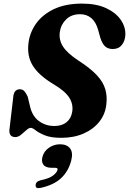

<svg xmlns="http://www.w3.org/2000/svg" viewBox="-20 -734 699 1040"><path d="M312 12.5Q255.5 12.5 222.8 -1Q190 -14.5 173.2 -28Q156.5 -41.5 146.5 -41.5Q136.5 -41.5 122.8 -29Q109 -16.5 93.8 -4Q78.5 8.5 63.5 8.5Q28 8.5 31 -30.5L51.5 -206Q54.5 -250.5 88 -250.5Q102.5 -250.5 111.8 -240.2Q121 -230 130 -210.5L144 -152.5Q156.5 -103 192.2 -77.2Q228 -51.5 274.5 -51.5Q315.5 -51.5 340.5 -72Q365.5 -92.5 371 -128Q378 -168 355.5 -204.5Q333 -241 266.5 -280Q190 -326.5 158 -377.8Q126 -429 134 -498Q140.5 -557 175.2 -606Q210 -655 272.5 -684.8Q335 -714.5 424.5 -714.5Q502 -714.5 555 -689.8Q608 -665 634.2 -626.5Q660.5 -588 659 -545.5Q657.5 -512.5 640 -490.5Q622.5 -468.5 591 -468.5Q566 -468.5 550.2 -482Q534.5 -495.5 523.5 -529L512 -570.5Q500 -614.5 474.8 -635.8Q449.5 -657 414 -657Q367 -657 338.5 -629.2Q310 -601.5 304 -561Q298 -518.5 321 -482.2Q344 -446 405.5 -405.5Q470 -364 504.5 -326.8Q539 -289.5 550.2 -251.2Q561.5 -213 556 -169Q550.5 -115.5 518.2 -74.8Q486 -34 433 -10.8Q380 12.5 312 12.5ZM261.5 175Q227 175 215 158Q203 141 210 115.5Q218 85 245.2 66.2Q272.5 47.5 305 47.5Q342.5 47.5 359.8 70.2Q377 93 365.5 137Q350.5 194 311 231Q271.5 268 201 283.5Q171.5 290 173 269Q174 248.5 200 242.5Q246 233 266.8 217.2Q287.5 201.5 291.5 186.5Q294.5 175 280 175Z"/></svg>

Font: Fraunces 9pt S000
Style: Bold Italic
Weight: 700
Italic angle: -16°
Version: Version 1.000; ttfautohint (v1.8.3)